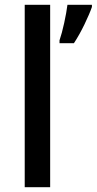

<svg xmlns="http://www.w3.org/2000/svg" viewBox="-20 -780 403 800"><path d="M189 0H83V-760H189ZM363 -751Q353 -722 332 -678.5Q311 -635 288 -600H228V-612Q238 -641 247.5 -684.5Q257 -728 261 -760H363Z"/></svg>

Font: Noto Sans Tamil Medium
Style: Regular
Weight: 500
Designer: Jelle Bosma - Monotype Design Team
Foundry: Monotype Imaging Inc.
Version: Version 2.004; ttfautohint (v1.8.4.7-5d5b)